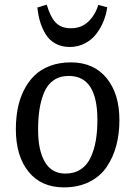

<svg xmlns="http://www.w3.org/2000/svg" viewBox="-20 -788 579 822"><path d="M180.2 -768.1Q195.3 -715.8 218.5 -691.4Q241.7 -667 284.2 -667Q327.1 -667 356.9 -694.3Q386.7 -721.7 400.9 -767.1L439 -756.8Q435.1 -726.1 423.1 -696.8Q411.1 -667.5 391.8 -642.3Q372.6 -617.2 343 -602.1Q313.5 -586.9 278.8 -586.9Q244.6 -586.9 218.5 -600.8Q192.4 -614.7 176.8 -639.6Q161.1 -664.6 152.3 -692.9Q143.6 -721.2 140.1 -755.9ZM47.9 -234.9Q47.9 -281.2 55.7 -322.3Q63.5 -363.3 81.5 -400.1Q99.6 -437 126.5 -463.6Q153.3 -490.2 193.4 -505.6Q233.4 -521 283.2 -521Q380.9 -521 436 -454.1Q491.2 -387.2 491.2 -273.9Q491.2 -214.8 477.8 -164.6Q464.4 -114.3 436.8 -73.5Q409.2 -32.7 362.3 -9.3Q315.4 14.2 253.9 14.2Q156.2 14.2 102.1 -53Q47.9 -120.1 47.9 -234.9ZM259.8 -44.9Q298.3 -44.9 325.9 -63.2Q353.5 -81.5 368.7 -115Q383.8 -148.4 390.4 -187.5Q397 -226.6 397 -274.9Q397 -462.9 274.9 -462.9Q236.3 -462.9 209.5 -444.3Q182.6 -425.8 168.7 -391.6Q154.8 -357.4 148.9 -318.8Q143.1 -280.3 143.1 -231Q143.1 -144.5 172.1 -94.7Q201.2 -44.9 259.8 -44.9Z"/></svg>

Font: Literata Book
Style: Italic
Weight: 400
Italic angle: -3°
Designer: Latin by Veronika Burian and Jose Scaglione. Greek by Irene Vlachou. Cyrillic by Vera Evstafieva
Foundry: TypeTogether
Version: Version 1.003;PS 001.003;hotconv 1.0.88;makeotf.lib2.5.64775